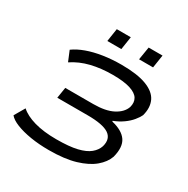

<svg xmlns="http://www.w3.org/2000/svg" viewBox="-199 -1075 1231 1258"><g transform="rotate(30 416.5 -445.5)"><path d="M337 9Q262 9 198 -1.5Q134 -12 88 -30.5Q42 -49 23 -73L69 -152Q107 -117 177 -97Q247 -77 344 -77Q441 -77 499.5 -91Q558 -105 589.5 -131Q621 -157 632 -191Q650 -255 604.5 -285.5Q559 -316 443 -316H214L227 -398H438Q532 -398 587 -427Q642 -456 658 -502Q669 -541 652.5 -569Q636 -597 587.5 -612.5Q539 -628 455 -628Q367 -628 293 -610Q219 -592 159 -552L127 -629Q164 -656 216.5 -675Q269 -694 334 -704Q399 -714 471 -714Q591 -714 660.5 -687.5Q730 -661 753 -612.5Q776 -564 758 -498Q748 -477 727.5 -452Q707 -427 675.5 -404.5Q644 -382 603 -366L605 -361Q686 -342 717.5 -296Q749 -250 727 -166Q710 -118 663 -78.5Q616 -39 536 -15Q456 9 337 9ZM552 -802 568 -900H673L658 -802ZM312 -802 327 -900H433L418 -802Z"/></g></svg>

Font: Nunito Sans 7pt Expanded
Style: Italic
Weight: 400
Width: 7
Italic angle: -9°
Designer: Vernon Adams
Foundry: Vernon Adams
Version: Version 3.101;gftools[0.9.27]